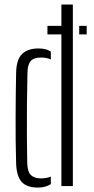

<svg xmlns="http://www.w3.org/2000/svg" viewBox="-20 -820 414 846"><path d="M189 -668.5V-706H274V-668.5ZM329 -668.5V-706H362V-668.5ZM51 -102Q49.5 -149.5 49 -200.8Q48.5 -252 48.8 -303.5Q49 -355 49.5 -404.5Q50 -454 51 -498Q52 -557.5 77.2 -582Q102.5 -606.5 149 -606.5Q166 -606.5 179.5 -603.2Q193 -600 204 -592.5V-558Q185.5 -566.5 161 -566.5Q129 -566.5 115.5 -551.2Q102 -536 101 -501.5Q99.5 -434 98.8 -361.5Q98 -289 98.5 -221.8Q99 -154.5 100 -103Q101 -63 116.2 -48.5Q131.5 -34 160.5 -34Q185.5 -34 204 -42V-8.5Q192.5 -1.5 178.8 2.5Q165 6.5 147 6.5Q97.5 6.5 75 -19Q52.5 -44.5 51 -102ZM250.5 0V-800H301V0Z"/></svg>

Font: Big Shoulders Stencil Text ExtraLight
Style: Regular
Weight: 250
Version: Version 2.001